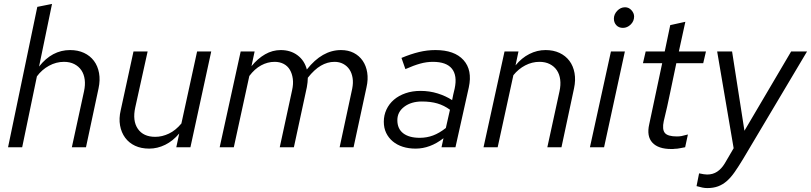

<svg xmlns="http://www.w3.org/2000/svg" viewBox="-20 -750 4131 978"><path d="M21 0Q59 -180 95.5 -357.5Q132 -535 170 -715L245 -730Q228 -650 212 -570.5Q196 -491 179 -411Q245 -495 337 -495Q377 -495 408 -480.5Q439 -466 458.5 -440Q478 -414 484.5 -378Q491 -342 482 -300Q466 -225 450 -150Q434 -75 418 0H346Q362 -72 377 -142.5Q392 -213 408 -285Q415 -317 411.5 -344.5Q408 -372 394.5 -392Q381 -412 358.5 -423.5Q336 -435 306 -435Q266 -435 229.5 -415Q193 -395 168 -361Q149 -270 130.5 -180.5Q112 -91 93 0Z M732 -488 669 -203Q654 -135 682 -94Q710 -53 771 -53Q806 -53 840.5 -69.5Q875 -86 904 -121Q924 -213 944 -304.5Q964 -396 984 -488H1056Q1030 -365 1003 -244Q976 -123 950 0H878Q882 -17 885.5 -35Q889 -53 893 -70Q861 -32 821.5 -12.5Q782 7 740 7Q699 7 668 -7.5Q637 -22 617.5 -48.5Q598 -75 591.5 -111Q585 -147 595 -189Q612 -264 627.5 -338.5Q643 -413 660 -488Z M1099 0Q1126 -123 1152.5 -244Q1179 -365 1206 -488H1277Q1273 -469 1269 -450.5Q1265 -432 1261 -413Q1293 -452 1330.5 -473.5Q1368 -495 1410 -495Q1460 -495 1495.5 -468.5Q1531 -442 1543 -396Q1621 -495 1717 -495Q1754 -495 1782 -480.5Q1810 -466 1827.5 -440.5Q1845 -415 1850.5 -380.5Q1856 -346 1847 -306Q1830 -229 1814 -153Q1798 -77 1781 0H1710Q1726 -75 1742 -149Q1758 -223 1774 -298Q1780 -328 1776 -353Q1772 -378 1760 -396Q1748 -414 1728.5 -424.5Q1709 -435 1684 -435Q1648 -435 1614.5 -415.5Q1581 -396 1548 -354Q1548 -342 1546.5 -330Q1545 -318 1543 -306Q1526 -229 1510 -153Q1494 -77 1477 0H1405L1468 -291Q1475 -322 1471.5 -348.5Q1468 -375 1456.5 -394.5Q1445 -414 1425 -424.5Q1405 -435 1379 -435Q1343 -435 1310 -417Q1277 -399 1250 -363Q1230 -272 1210.5 -181.5Q1191 -91 1171 0Z M2097 7Q2061 7 2031.5 -2.5Q2002 -12 1980.5 -30Q1959 -48 1947 -73Q1935 -98 1935 -130Q1935 -163 1948.5 -192Q1962 -221 1986.5 -242Q2011 -263 2045.5 -275Q2080 -287 2122 -287Q2168 -287 2209.5 -274Q2251 -261 2283 -240Q2286 -255 2289 -269.5Q2292 -284 2296 -299Q2310 -365 2282 -400Q2254 -435 2185 -435Q2153 -435 2120.5 -426Q2088 -417 2045 -398Q2040 -412 2035 -426.5Q2030 -441 2025 -455Q2073 -475 2114.5 -485Q2156 -495 2198 -495Q2295 -495 2341 -444Q2387 -393 2368 -305Q2351 -228 2334 -152.5Q2317 -77 2300 0H2229Q2231 -11 2234 -23Q2237 -35 2239 -46Q2171 7 2097 7ZM2004 -138Q2004 -94 2034 -71Q2064 -48 2118 -48Q2154 -48 2186 -60Q2218 -72 2251 -98L2272 -191Q2242 -213 2208 -223Q2174 -233 2129 -233Q2075 -233 2039.5 -206.5Q2004 -180 2004 -138Z M2443 0Q2470 -123 2496.5 -244Q2523 -365 2550 -488H2621Q2617 -470 2613.5 -452.5Q2610 -435 2606 -417Q2637 -455 2676.5 -475Q2716 -495 2759 -495Q2799 -495 2830 -480.5Q2861 -466 2880.5 -440Q2900 -414 2906.5 -378Q2913 -342 2904 -300Q2888 -225 2872 -150Q2856 -75 2840 0H2768Q2784 -72 2799 -142.5Q2814 -213 2830 -285Q2837 -317 2833.5 -344.5Q2830 -372 2816.5 -392Q2803 -412 2780.5 -423.5Q2758 -435 2728 -435Q2690 -435 2655.5 -417Q2621 -399 2595 -367Q2575 -275 2555 -183.5Q2535 -92 2515 0Z M3153 -608Q3132 -608 3119.5 -621.5Q3107 -635 3107 -655Q3107 -677 3124 -695Q3141 -713 3164 -713Q3183 -713 3196.5 -698Q3210 -683 3210 -666Q3210 -642 3192.5 -625Q3175 -608 3153 -608ZM3163 -488Q3137 -365 3110 -244Q3083 -123 3057 0H2985Q3012 -123 3038.5 -244Q3065 -365 3092 -488Z M3287 -117Q3304 -195 3320 -272.5Q3336 -350 3353 -428H3255Q3259 -443 3262 -458Q3265 -473 3269 -488H3366Q3373 -522 3380 -555Q3387 -588 3394 -622Q3414 -627 3432.5 -630.5Q3451 -634 3471 -639Q3463 -601 3454.5 -563.5Q3446 -526 3438 -488H3576Q3572 -473 3569 -458Q3566 -443 3562 -428H3425Q3409 -354 3394 -280Q3379 -206 3361 -133Q3352 -91 3366.5 -73Q3381 -55 3428 -55Q3441 -55 3451.5 -57Q3462 -59 3484 -65Q3480 -48 3477 -32.5Q3474 -17 3470 0Q3457 2 3443.5 5Q3430 8 3417 8Q3412 9 3408 9Q3404 9 3399 9Q3333 9 3303 -23.5Q3273 -56 3287 -117Z M3672 82Q3683 62 3694.5 43.5Q3706 25 3717 5Q3696 -119 3675 -241.5Q3654 -364 3633 -488H3709Q3725 -386 3740.5 -286Q3756 -186 3772 -84Q3832 -186 3891 -286Q3950 -386 4010 -488H4091Q4009 -350 3928 -214Q3847 -78 3765 60Q3742 98 3722.5 126Q3703 154 3682.5 172Q3662 190 3638 199Q3614 208 3583 208Q3570 208 3558 205.5Q3546 203 3528 198Q3531 181 3534.5 165.5Q3538 150 3541 133Q3556 136 3565 137.5Q3574 139 3582 139Q3611 139 3633 124.5Q3655 110 3672 82Z"/></svg>

Font: Rosa Sans Light
Style: Italic
Weight: 300
Italic angle: -12°
Designer: Pentagram / MCKL
Foundry: Pentagram / MCKL
Version: Version 1.005;September 16, 2019;FontCreator 11.5.0.2425 64-